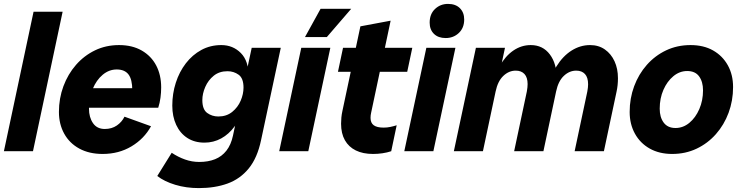

<svg xmlns="http://www.w3.org/2000/svg" viewBox="-40 -775 3817 984"><path d="M-20 0 132 -715H281L129 0Z M486 14Q417 14 366.5 -13.5Q316 -41 289 -90Q262 -139 262 -201Q262 -271 285 -333Q308 -395 349.5 -442.5Q391 -490 447 -517Q503 -544 570 -544Q638 -544 686.5 -516Q735 -488 760.5 -439.5Q786 -391 786 -327Q786 -301 782.5 -274.5Q779 -248 771 -223H346L368 -323H684L634 -265Q636 -276 637 -288Q638 -300 638 -312Q638 -368 618.5 -393.5Q599 -419 558 -419Q519 -419 486.5 -392Q454 -365 435 -319Q416 -273 416 -218Q416 -174 436.5 -144Q457 -114 497 -114Q533 -114 559 -132Q585 -150 598 -177L734 -128Q699 -64 634 -25Q569 14 486 14Z M979 189Q914 189 858 172Q802 155 766 127L840 8Q873 30 908.5 42.5Q944 55 981 55Q1027 55 1062 41Q1097 27 1120.5 -3Q1144 -33 1154 -80L1171 -160L1209 -265L1223 -404L1250 -530H1399L1298 -57Q1279 34 1235 88Q1191 142 1126.5 165.5Q1062 189 979 189ZM1008 -44Q957 -44 920 -68Q883 -92 863 -135Q843 -178 843 -234Q843 -295 861 -351Q879 -407 912.5 -450.5Q946 -494 992 -519Q1038 -544 1094 -544Q1154 -544 1194.5 -503Q1235 -462 1233 -385L1208 -226Q1192 -168 1162.5 -127.5Q1133 -87 1093.5 -65.5Q1054 -44 1008 -44ZM1079 -178Q1121 -178 1150 -201.5Q1179 -225 1193.5 -259Q1208 -293 1208 -326Q1208 -374 1183 -392Q1158 -410 1126 -410Q1084 -410 1055.5 -387Q1027 -364 1012 -329.5Q997 -295 997 -262Q997 -214 1022 -196Q1047 -178 1079 -178Z M1391 0 1504 -530H1653L1540 0ZM1523 -585 1603 -730H1760L1635 -585Z M1872 14Q1820 14 1783.5 -4Q1747 -22 1727.5 -56.5Q1708 -91 1708 -141Q1708 -156 1709.5 -172.5Q1711 -189 1715 -207L1807 -640L1962 -669L1862 -197Q1859 -184 1859 -171Q1859 -145 1875.5 -133Q1892 -121 1926 -121Q1944 -121 1960.5 -124.5Q1977 -128 1993 -133L1965 0Q1944 7 1920 10.5Q1896 14 1872 14ZM1692 -407 1718 -530H2073L2047 -407Z M2244 -580Q2206 -580 2184 -601.5Q2162 -623 2162 -659Q2162 -703 2189.5 -729Q2217 -755 2256 -755Q2295 -755 2317 -733Q2339 -711 2339 -675Q2339 -632 2311.5 -606Q2284 -580 2244 -580ZM2032 0 2145 -530H2294L2181 0Z M2286 0 2399 -530H2548L2515 -375L2474 -306Q2490 -382 2520 -435Q2550 -488 2591 -516Q2632 -544 2680 -544Q2742 -544 2778 -496Q2814 -448 2812 -374L2763 -306Q2779 -382 2812 -435Q2845 -488 2889.5 -516Q2934 -544 2984 -544Q3028 -544 3060 -521.5Q3092 -499 3109.5 -461Q3127 -423 3127 -374Q3127 -338 3120 -306L3055 0H2905L2970 -306Q2972 -317 2973 -326Q2974 -335 2974 -343Q2974 -378 2958 -395.5Q2942 -413 2913 -413Q2878 -413 2849.5 -386Q2821 -359 2810 -306L2745 0H2595L2660 -306Q2662 -317 2663 -326.5Q2664 -336 2664 -344Q2664 -378 2648 -395.5Q2632 -413 2603 -413Q2568 -413 2539.5 -386Q2511 -359 2500 -306L2435 0Z M3405 14Q3339 14 3290 -13.5Q3241 -41 3214 -90Q3187 -139 3187 -201Q3187 -271 3210 -333Q3233 -395 3275 -442.5Q3317 -490 3374 -517Q3431 -544 3499 -544Q3566 -544 3614.5 -516.5Q3663 -489 3690 -440.5Q3717 -392 3717 -329Q3717 -259 3694 -197Q3671 -135 3629 -87.5Q3587 -40 3530 -13Q3473 14 3405 14ZM3422 -119Q3461 -119 3493 -145.5Q3525 -172 3544 -216Q3563 -260 3563 -312Q3563 -356 3543 -383.5Q3523 -411 3482 -411Q3443 -411 3411 -384.5Q3379 -358 3360 -314.5Q3341 -271 3341 -218Q3341 -174 3361.5 -146.5Q3382 -119 3422 -119Z"/></svg>

Font: Radio Canada Big
Style: Bold Italic
Weight: 700
Italic angle: -12°
Designer: Étienne Aubert Bonn
Foundry: Coppers and Brasses
Version: Version 1.001